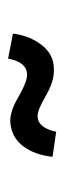

<svg xmlns="http://www.w3.org/2000/svg" viewBox="138 -551 159 475"><g transform="rotate(90 217.5 -313.5)"><path d="M306 -373 368 -364Q363 -320 343 -293Q323 -266 293 -261Q264 -254 223.5 -277.5Q183 -301 165 -301Q134 -301 125 -254L63 -266Q69 -311 94.5 -341Q120 -371 162 -367Q187 -365 219.5 -346Q252 -327 267 -327Q296 -327 306 -373Z"/></g></svg>

Font: Biancoenero Regular
Style: Regular
Weight: 400
Designer: Riccardo Lorusso, Umberto Mischi
Foundry: Biancoenero Edizioni
Version: Version 0.000